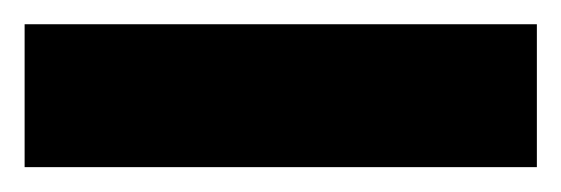

<svg xmlns="http://www.w3.org/2000/svg" viewBox="-20 10 456 156"><path d="M0 29.7H416.2V145.8H0Z"/></svg>

Font: Bricolage Grotesque 96pt Condensed ExBd
Style: Regular
Weight: 800
Width: 3
Designer: Mathieu Triay
Foundry: Atelier Triay
Version: Version 1.001;Glyphs 3.2 (3207)